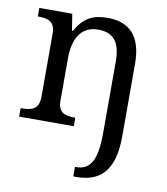

<svg xmlns="http://www.w3.org/2000/svg" viewBox="-87 -618 808 931"><g transform="rotate(10 317.5 -153.0)"><path d="M337 240H352C460 240 537 187 537 8V-350C537 -487 474 -546 369 -546C305 -546 254 -530 213 -455H208L195 -536H33V-494H36C80 -494 118 -485 118 -426V-114C118 -51 81 -42 36 -42H28V0H297V-42H294C250 -42 212 -50 212 -109V-320C212 -406 242 -482 333 -482C414 -482 443 -432 443 -345V9C443 150 407 193 343 193H337Z"/></g></svg>

Font: Noto Nastaliq Urdu
Style: Regular
Weight: 400
Designer: Monotype Design Team (Patrick Giasson: type design, Kamal Mansour: OpenType code, Glenda Bellarosa). Updated by Simon Co
Foundry: Monotype Imaging Inc., Simon Cozens
Version: Version 3.009